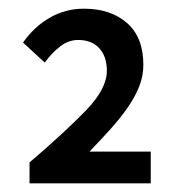

<svg xmlns="http://www.w3.org/2000/svg" viewBox="-20 -807 412 442"><path d="M48 -385V-433Q132 -505 179 -554Q226 -603 226 -644Q226 -677 208.5 -696Q191 -715 160 -715Q138 -715 119 -700.5Q100 -686 83 -663L33 -709Q59 -746 95 -766.5Q131 -787 173 -787Q235 -787 272.5 -754Q310 -721 310 -658Q310 -632 300.5 -608Q291 -584 274 -559.5Q257 -535 234.5 -510Q212 -485 186 -458H327V-385Z"/></svg>

Font: CV Source Sans Light
Style: Bold
Weight: 600
Designer: Paul D. Hunt
Foundry: Adobe Systems Incorporated
Version: Version 3.001